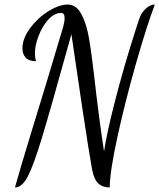

<svg xmlns="http://www.w3.org/2000/svg" viewBox="-20 -740 703 847"><path d="M120 -163Q181 -360 258 -619Q265 -644 265 -660Q265 -683 250 -683Q219 -683 192.5 -653Q166 -623 150 -581Q134 -539 134 -505Q134 -485 139 -470Q108 -470 93.5 -485.5Q79 -501 79 -527Q79 -570 112.5 -615.5Q146 -661 193.5 -690.5Q241 -720 279 -720Q316 -720 338.5 -678.5Q361 -637 372 -574.5Q383 -512 395 -408Q416 -221 439 -72Q452 -157 485.5 -287Q519 -417 554.5 -532.5Q590 -648 600 -671Q607 -687 625 -703.5Q643 -720 663 -720Q627 -625 580 -460Q533 -295 499 -140.5Q465 14 464 87Q432 87 413 68.5Q394 50 386 6Q373 -64 343.5 -260.5Q314 -457 295 -589Q202 -254 165 -132Q128 -10 102.5 38.5Q77 87 46 87Q63 24 120 -163Z"/></svg>

Font: Dancing Script
Style: Regular
Weight: 400
Designer: Pablo Impallari
Foundry: Pablo Impallari
Version: Version 2.000